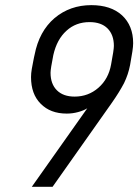

<svg xmlns="http://www.w3.org/2000/svg" viewBox="-20 -720 533 740"><path d="M316.4 -302.7Q302.7 -293.9 281.2 -288.1Q259.8 -282.2 237.3 -282.2Q173.8 -282.2 136.7 -320.3Q99.6 -357.4 99.6 -422.9Q99.6 -437.5 102.5 -454.1L108.4 -485.4Q109.4 -492.2 111.3 -500L113.3 -508.8Q130.9 -599.6 190.4 -650.4Q250 -700.2 332 -700.2Q407.2 -700.2 450.2 -661.1Q493.2 -621.1 493.2 -553.7Q493.2 -541 490.2 -521.5Q486.3 -499 481.4 -469.7Q474.6 -433.6 458 -399.4Q439.5 -364.3 412.1 -325.2L182.6 0H102.5ZM408.2 -471.7Q418.9 -528.3 418.9 -543Q418.9 -585.9 394.5 -610.4Q370.1 -634.8 325.2 -634.8Q272.5 -634.8 236.3 -601.6Q199.2 -568.4 185.5 -507.8Q174.8 -454.1 174.8 -439.5Q174.8 -396.5 199.2 -372.1Q223.6 -347.7 267.6 -347.7Q320.3 -347.7 359.4 -381.8Q398.4 -416 408.2 -471.7Z"/></svg>

Font: Dinish
Style: Italic
Weight: 400
Italic angle: -12°
Designer: Bert Driehuis
Foundry: Playbeing
Version: Version 3.002; git-62d0f29-release